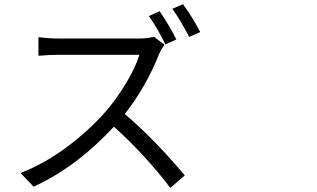

<svg xmlns="http://www.w3.org/2000/svg" viewBox="-20 -869 1540 934"><path d="M837.9 -676.8 784.2 -653.3Q747.1 -730.5 704.1 -791L756.8 -814.5Q807.6 -739.3 837.9 -676.8ZM728.5 -690.4 780.3 -651.4Q765.6 -631.8 754.9 -608.4Q690.4 -445.3 586.9 -314.5Q732.4 -190.4 878.9 -15.6L808.6 44.9Q688.5 -113.3 534.2 -252.9Q351.6 -55.7 143.6 39.1L80.1 -27.3Q195.3 -72.3 302.7 -151.9Q410.2 -231.4 492.2 -324.2Q543.9 -382.8 591.8 -461.9Q639.6 -541 658.2 -602.5H267.6Q220.7 -602.5 167 -597.7V-688.5Q214.8 -681.6 267.6 -681.6H654.3Q700.2 -681.6 728.5 -690.4ZM818.4 -826.2 870.1 -848.6Q919.9 -780.3 954.1 -712.9L900.4 -689.5Q854.5 -776.4 818.4 -826.2Z"/></svg>

Font: Bpmf Zihi Sans Regular
Style: Regular
Weight: 400
Foundry: But Ko
Version: Version 1.320